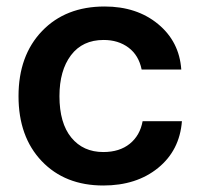

<svg xmlns="http://www.w3.org/2000/svg" viewBox="-20 -562 612 591"><path d="M298 9Q180 9 108.5 -66Q37 -141 37 -266Q37 -391 109.5 -466.5Q182 -542 302 -542Q401 -542 466.5 -488Q532 -434 538 -348H416Q407 -392 375.5 -415.5Q344 -439 299 -439Q234 -439 198.5 -392Q163 -345 163 -266Q163 -183 199.5 -138.5Q236 -94 298 -94Q348 -94 379.5 -119.5Q411 -145 419 -189H540Q533 -99 466.5 -45Q400 9 298 9Z"/></svg>

Font: Mona Sans SemiBold
Style: Regular
Weight: 600
Designer: Deni Anggara
Foundry: GitHub
Version: Version 2.000;Glyphs 3.2.3 (3260)